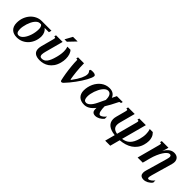

<svg xmlns="http://www.w3.org/2000/svg" viewBox="216 -1987 3466 3466"><g transform="rotate(45 1949.0 -254.0)"><path d="M423.8 -467.3Q455.6 -444.8 474.1 -405.8Q492.7 -366.7 492.7 -319.3Q492.7 -254.9 470.9 -195.3Q449.2 -135.7 409.4 -89.8Q369.6 -43.9 313.2 -16.6Q256.8 10.7 188 10.7Q146 10.7 111.6 -0.7Q77.1 -12.2 52.5 -35.6Q27.8 -59.1 14.4 -94.2Q1 -129.4 1 -176.3Q1 -252.4 25.9 -315.4Q50.8 -378.4 92 -423.6Q133.3 -468.8 186.8 -493.7Q240.2 -518.6 296.9 -518.6H547.4L533.7 -467.3ZM367.7 -371.6Q367.7 -386.7 366.2 -401.4Q364.7 -416 360.6 -428.5Q356.4 -440.9 349.9 -450.9Q343.3 -460.9 333 -467.3H305.7Q279.8 -467.3 256.1 -451.7Q232.4 -436 212.2 -409.9Q191.9 -383.8 175.5 -349.9Q159.2 -315.9 147.7 -279.3Q136.2 -242.7 129.9 -206.3Q123.5 -169.9 123.5 -138.7Q123.5 -85.9 139.9 -62.3Q156.2 -38.6 187.5 -38.6Q212.4 -38.6 235.4 -53.2Q258.3 -67.9 278.3 -92.8Q298.3 -117.7 314.9 -150.9Q331.5 -184.1 343.3 -220.9Q355 -257.8 361.3 -296.6Q367.7 -335.4 367.7 -371.6Z M680.7 -433.6Q683.1 -443.8 684.6 -451.4Q686 -459 686 -464.4Q686 -474.6 681.4 -478.3Q676.8 -481.9 668 -481.9H654.3L664.1 -518.6H833L740.2 -173.3Q734.4 -151.4 730.5 -130.9Q726.6 -110.4 726.6 -93.3Q726.6 -68.4 737.8 -53Q749 -37.6 778.8 -37.6Q807.6 -37.6 831.8 -49.3Q856 -61 876 -86.4Q896 -111.8 913.1 -151.6Q930.2 -191.4 945.3 -247.6Q949.2 -261.7 953.6 -280.5Q958 -299.3 961.9 -320.8Q965.8 -342.3 968.3 -366.2Q970.7 -390.1 970.7 -414.6Q970.7 -441.4 966.8 -467.5Q962.9 -493.7 954.1 -518.6H1032.7Q1059.6 -493.2 1075 -447.8Q1090.3 -402.3 1090.3 -344.7Q1090.3 -318.4 1086.9 -291Q1083.5 -263.7 1075.7 -235.4Q1056.6 -164.1 1022.7 -116.7Q988.8 -69.3 947.3 -41Q905.8 -12.7 860.8 -1Q815.9 10.7 774.4 10.7Q606 10.7 606 -121.6Q606 -155.8 616.7 -195.8ZM900.4 -715.8H1019L884.3 -574.7H823.2Z M1248 -467.3Q1248 -475.6 1243.9 -478.8Q1239.7 -481.9 1232.4 -481.9H1216.8L1226.6 -518.6H1378.4Q1378.4 -466.3 1381.6 -413.1Q1384.8 -359.9 1389.9 -310.3Q1395 -260.7 1400.9 -218Q1406.7 -175.3 1412.6 -144Q1413.6 -138.2 1418.9 -138.2Q1423.8 -138.2 1426.8 -143.1Q1499 -240.2 1531.5 -309.3Q1564 -378.4 1564 -421.9Q1564 -443.4 1559.6 -455.1Q1555.2 -466.8 1549.6 -473.9Q1543.9 -481 1539.6 -485.6Q1535.2 -490.2 1535.2 -497.6Q1535.6 -504.9 1538.1 -510Q1540.5 -515.1 1547.1 -518.3Q1553.7 -521.5 1565.4 -522.9Q1577.1 -524.4 1597.2 -524.4Q1607.9 -524.4 1621.3 -522.9Q1634.8 -521.5 1646.5 -517.6Q1658.2 -513.7 1666 -505.9Q1673.8 -498 1673.8 -485.8Q1673.8 -465.8 1660.9 -433.1Q1647.9 -400.4 1625.7 -359.4Q1603.5 -318.4 1573.5 -272Q1543.5 -225.6 1509 -179Q1474.6 -132.3 1437.7 -87.6Q1400.9 -43 1364.7 -5.9Q1359.4 -0.5 1349.9 5.1Q1340.3 10.7 1330.1 10.7Q1318.8 10.7 1313.2 4.4Q1307.6 -2 1306.2 -7.3Q1298.3 -39.6 1291 -77.4Q1283.7 -115.2 1277.1 -156.2Q1270.5 -197.3 1265.4 -239.3Q1260.3 -281.2 1256.3 -321.8Q1252.4 -362.3 1250.2 -399.4Q1248 -436.5 1248 -467.3Z M2249.5 -58.6Q2260.7 -58.6 2274.4 -65.2Q2288.1 -71.8 2302.2 -82.3Q2316.4 -92.8 2329.3 -106.2Q2342.3 -119.6 2352.1 -133.3V-77.1Q2335.9 -55.7 2316.4 -39.3Q2296.9 -22.9 2275.9 -12Q2254.9 -1 2233.4 4.9Q2211.9 10.7 2191.9 10.7Q2167.5 10.7 2151.1 3.9Q2134.8 -2.9 2125 -14.6Q2115.2 -26.4 2111.1 -42Q2106.9 -57.6 2106.9 -75.7Q2106.9 -83.5 2106.9 -92Q2106.9 -100.6 2107.9 -109.4Q2082 -76.2 2056.6 -53.2Q2031.2 -30.3 2006.3 -16.1Q1981.4 -2 1956.5 4.4Q1931.6 10.7 1907.2 10.7Q1863.8 10.7 1829.1 -1Q1794.4 -12.7 1770.3 -35.4Q1746.1 -58.1 1733.2 -91.8Q1720.2 -125.5 1720.2 -168.9Q1720.2 -214.4 1730.2 -259Q1740.2 -303.7 1758.8 -343.8Q1777.3 -383.8 1804.2 -417.7Q1831.1 -451.7 1864.7 -476.6Q1898.4 -501.5 1938.7 -515.4Q1979 -529.3 2023.9 -529.3Q2055.7 -529.3 2080.3 -522Q2105 -514.6 2123.3 -501.7Q2141.6 -488.8 2154.3 -470.9Q2167 -453.1 2174.8 -432.6Q2187 -457 2197.8 -479.2Q2208.5 -501.5 2217.3 -518.6H2367.2L2357.4 -481.9H2343.8Q2333.5 -481.9 2326.4 -476.8Q2319.3 -471.7 2312 -456.1Q2280.3 -389.6 2249.3 -333.7Q2218.3 -277.8 2190.4 -232.9Q2190.9 -201.2 2193.6 -170.2Q2196.3 -139.2 2202.6 -114.3Q2209 -89.4 2220.2 -74Q2231.4 -58.6 2249.5 -58.6ZM2124.5 -336.9Q2124.5 -370.1 2119.4 -396.5Q2114.3 -422.9 2103.5 -440.9Q2092.8 -459 2076.2 -468.5Q2059.6 -478 2037.1 -478Q2011.2 -478 1986.8 -461.4Q1962.4 -444.8 1940.9 -417.5Q1919.4 -390.1 1901.9 -355Q1884.3 -319.8 1871.3 -282.7Q1858.4 -245.6 1851.3 -209.5Q1844.2 -173.3 1844.2 -144.5Q1844.2 -112.8 1849.1 -92.5Q1854 -72.3 1862.5 -60.5Q1871.1 -48.8 1882.8 -44.4Q1894.5 -40 1908.7 -40Q1924.3 -40 1942.1 -48.1Q1960 -56.2 1978.8 -73.5Q1997.6 -90.8 2016.8 -118.2Q2036.1 -145.5 2055.2 -184.6Q2061 -196.3 2068.6 -212.2Q2076.2 -228 2085 -246.6Q2093.8 -265.1 2103.8 -285.9Q2113.8 -306.6 2124.5 -328.1Z M2521.5 -433.6Q2526.9 -454.1 2526.9 -463.9Q2526.9 -474.6 2522 -478.3Q2517.1 -481.9 2508.3 -481.9H2494.6L2504.4 -518.6H2672.9L2593.8 -222.2Q2584 -185.5 2584 -157.7Q2584 -58.6 2700.2 -40L2805.7 -433.6Q2811 -454.1 2811 -463.9Q2811 -474.6 2806.2 -478.3Q2801.3 -481.9 2792.5 -481.9H2778.8L2788.6 -518.6H2957.5L2829.1 -39.6Q2870.6 -45.4 2905.3 -60.3Q2939.9 -75.2 2968 -102.5Q2996.1 -129.9 3017.6 -170.7Q3039.1 -211.4 3054.7 -269.5Q3063 -300.3 3068.8 -334.5Q3074.7 -368.7 3074.7 -405.3Q3074.7 -433.1 3070.6 -461.2Q3066.4 -489.3 3056.2 -518.6H3134.8Q3171.4 -481.9 3185.5 -441.4Q3199.7 -400.9 3199.7 -358.9Q3199.7 -331.5 3195.3 -304.9Q3190.9 -278.3 3184.1 -252.9Q3167 -189.9 3132.1 -143.1Q3097.2 -96.2 3049.1 -64.2Q3001 -32.2 2941.7 -14.4Q2882.3 3.4 2816.4 8.3L2765.6 198.7H2636.2L2687.5 6.8Q2629.9 1 2587.4 -14.6Q2544.9 -30.3 2517.1 -54Q2489.3 -77.6 2475.6 -109.1Q2461.9 -140.6 2461.9 -178.7Q2461.4 -194.8 2464.1 -211.9Q2466.8 -229 2471.7 -247.6Z M3673.8 40.5Q3665 71.8 3662.4 88.4Q3659.7 105 3659.7 111.8Q3659.7 126.5 3666 132.8Q3672.4 139.2 3682.6 139.2Q3693.8 139.2 3707.5 132.6Q3721.2 126 3735.4 115.5Q3749.5 105 3762.5 91.6Q3775.4 78.1 3785.2 64.5V120.6Q3769 142.1 3749.5 158.4Q3730 174.8 3709 185.8Q3688 196.8 3666.5 202.6Q3645 208.5 3625 208.5Q3597.7 208.5 3579.1 201.7Q3560.5 194.8 3549.3 183.1Q3538.1 171.4 3533.4 155.8Q3528.8 140.1 3528.8 122.1Q3528.8 106 3532 88.6Q3535.2 71.3 3540.5 54.2L3657.7 -353Q3663.1 -373 3666.3 -388.4Q3669.4 -403.8 3669.4 -415.5Q3669.4 -437 3659.7 -446.3Q3649.9 -455.6 3631.3 -455.6Q3609.4 -455.6 3582.8 -432.9Q3556.2 -410.2 3529.3 -368.7Q3502.4 -327.1 3477.3 -269Q3452.1 -210.9 3433.6 -140.1L3396.5 0H3265.6L3381.8 -433.6Q3387.2 -454.1 3387.2 -463.9Q3387.2 -474.6 3382.3 -478.3Q3377.4 -481.9 3368.7 -481.9H3355L3364.7 -518.6H3534.2L3522 -473.1Q3519.5 -463.4 3512.9 -444.1Q3506.3 -424.8 3495.6 -398.4Q3518.1 -436.5 3540.5 -461.9Q3563 -487.3 3585.7 -502.2Q3608.4 -517.1 3630.9 -523.2Q3653.3 -529.3 3676.3 -529.3Q3704.1 -529.3 3726.3 -521.2Q3748.5 -513.2 3763.9 -498Q3779.3 -482.9 3787.6 -461.7Q3795.9 -440.4 3795.9 -414.1Q3795.9 -387.2 3787.1 -356Z"/></g></svg>

Font: Arian AMU Serif
Style: Bold Italic
Weight: 700
Italic angle: -15°
Designer: Ruben Hakobyan (Tarumian)
Foundry: Ruben Hakobyan (Tarumian)
Version: Version 1.002